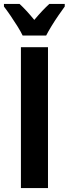

<svg xmlns="http://www.w3.org/2000/svg" viewBox="-42 -953 348 973"><path d="M64 0V-713.9H201.2V0ZM72.8 -772.9Q63.5 -792.5 46.6 -819.6Q29.8 -846.7 11.2 -873.8Q-7.3 -900.9 -22 -919.9V-933.1H57.1Q73.7 -918 92.8 -897.2Q111.8 -876.5 131.8 -852.1Q154.8 -879.4 172.1 -897.7Q189.5 -916 208 -933.1H286.1V-919.9Q272 -900.9 253.9 -874.5Q235.8 -848.1 219.2 -821Q202.6 -793.9 191.9 -772.9Z"/></svg>

Font: Open Sans Condensed
Style: Regular
Weight: 400
Width: 3
Designer: Monotype Design Team
Foundry: Monotype Imaging Inc.
Version: Version 3.000